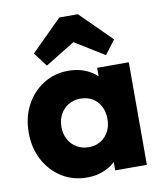

<svg xmlns="http://www.w3.org/2000/svg" viewBox="-84 -817 764 896"><g transform="rotate(-10 297.5 -369.0)"><path d="M257 10Q190 10 137.5 -23Q85 -56 54.5 -113Q24 -170 24 -243Q24 -316 54.5 -373Q85 -430 137.5 -463Q190 -496 257 -496Q306 -496 345.5 -477Q385 -458 410 -424.5Q435 -391 438 -348V-138Q435 -95 410.5 -61.5Q386 -28 346 -9Q306 10 257 10ZM288 -128Q337 -128 367 -160.5Q397 -193 397 -243Q397 -277 383.5 -303Q370 -329 345.5 -343.5Q321 -358 289 -358Q257 -358 232.5 -343.5Q208 -329 193.5 -303Q179 -277 179 -243Q179 -210 193 -184Q207 -158 232 -143Q257 -128 288 -128ZM391 0V-131L414 -249L391 -367V-486H541V0ZM162 -537 112 -603 258 -748H346L492 -603L442 -537L245 -659H361Z"/></g></svg>

Font: Outfit Thin
Style: Bold
Weight: 700
Version: Version 1.100;gftools[0.9.27]